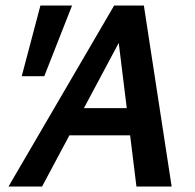

<svg xmlns="http://www.w3.org/2000/svg" viewBox="-20 -678 708 698"><path d="M476 0 403 -592H449L133 0H11L395 -658H503L604 0ZM163 -186 218 -285H488L517 -186ZM141 -401H59L127 -658H242Z"/></svg>

Font: Ysabeau Infant
Style: Bold Italic
Weight: 700
Italic angle: -12°
Designer: Christian Thalmann (Catharsis Fonts)
Version: Version 2.001;gftools[0.9.30]; featfreeze: ss01,ss02,lnum